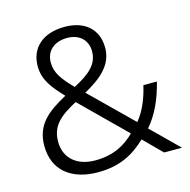

<svg xmlns="http://www.w3.org/2000/svg" viewBox="-107 -830 937 946"><g transform="rotate(-15 361.0 -357.5)"><path d="M304 -725C195 -725 126 -667 126 -571C126 -500 168 -451 220 -396C118 -341 56 -289 56 -184C56 -59 144 10 279 10C393 10 464 -31 527 -91L618 0H709L572 -135C621 -191 653 -263 674 -347H605C590 -281 565 -222 529 -179L319 -385C408 -434 471 -488 471 -574C471 -669 406 -725 304 -725ZM302 -669C364 -669 404 -631 404 -574C404 -511 363 -471 276 -426C222 -481 193 -520 193 -572C193 -632 236 -669 302 -669ZM261 -353 484 -133C436 -85 374 -50 281 -50C188 -50 127 -102 127 -186C127 -268 176 -307 261 -353Z"/></g></svg>

Font: Noto Sans Syriac Light
Style: Regular
Weight: 300
Designer: Patrick Giasson and the Monotype Design Team
Foundry: Monotype Imaging Inc.
Version: Version 3.000